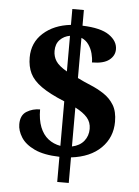

<svg xmlns="http://www.w3.org/2000/svg" viewBox="-57 -804 673 928"><g transform="rotate(5 279.5 -340.5)"><path d="M256 -43Q180 -45 134.5 -66.5Q89 -88 69 -120Q49 -152 49 -183Q49 -227 78 -245Q107 -263 143 -263Q143 -213 157 -177.5Q171 -142 196.5 -122Q222 -102 256 -96V-312Q183 -342 143 -370.5Q103 -399 87 -432Q71 -465 71 -509Q71 -581 122.5 -627.5Q174 -674 256 -683V-760H312V-684Q401 -681 442 -652.5Q483 -624 483 -584Q483 -553 456 -532Q429 -511 373 -511Q373 -531 367 -554Q361 -577 347.5 -596.5Q334 -616 312 -625V-430Q342 -415 376 -401Q410 -387 440.5 -367Q471 -347 490 -316Q509 -285 509 -235Q509 -159 457 -107.5Q405 -56 312 -45V79H256ZM312 -98Q350 -106 370 -131Q390 -156 390 -190Q390 -222 370.5 -244.5Q351 -267 312 -287ZM256 -630Q227 -625 207.5 -605Q188 -585 188 -551Q188 -524 202 -502Q216 -480 256 -457Z"/></g></svg>

Font: Noto Serif NP Hmong
Style: Regular
Weight: 400
Designer: Dalton Maag Ltd
Foundry: Dalton Maag Ltd
Version: Version 1.001